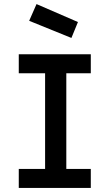

<svg xmlns="http://www.w3.org/2000/svg" viewBox="-20 -921 540 941"><path d="M159 -901 362 -813 330 -735 123 -819ZM72 0V-93H201V-562H72V-655H425V-562H305V-93H425V0Z"/></svg>

Font: TypoPRO Lekton
Style: Bold
Weight: 700
Monospace: yes
Designer: Paolo Mazzetti, Luciano Perondi, Raffaele Flato, Elena Papassissa, Emilio Macchia, Michela Povoleri, Tobias Seemiller, R
Version: Version 34.000